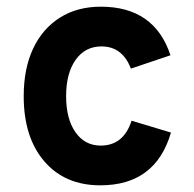

<svg xmlns="http://www.w3.org/2000/svg" viewBox="-20 -543 582 575"><path d="M280.5 12Q174.5 12 112.8 -59.8Q51 -131.5 51 -255Q51 -337.5 79.2 -397.5Q107.5 -457.5 159.5 -490.2Q211.5 -523 282 -523Q442.5 -523 490.5 -377.5L372 -337.5Q346.5 -404 284 -404Q235 -404 206.5 -363.8Q178 -323.5 178 -255Q178 -187 206 -147Q234 -107 281.5 -107Q350 -107 374 -181.5L492 -146Q446 12 280.5 12Z"/></svg>

Font: Overpass
Style: Bold
Weight: 700
Designer: Delve Withrington, Dave Bailey, Thomas Jockin
Foundry: Delve Fonts LLC
Version: Version 4.000; ttfautohint (v1.8.3)